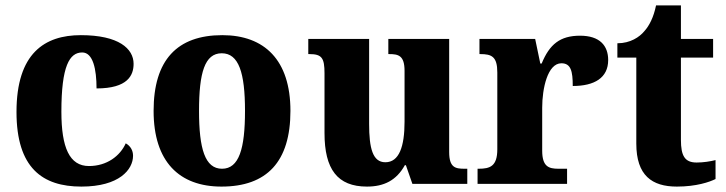

<svg xmlns="http://www.w3.org/2000/svg" viewBox="-20 -680 2683 710"><path d="M281 10C421 10 472 -53 472 -104C472 -123 463 -140 445 -150C424 -103 375 -66 309 -66C237 -66 207 -134 207 -267C207 -436 237 -486 284 -486C324 -486 337 -424 337 -353C453 -353 474 -402 474 -444C474 -500 419 -550 279 -550C145 -550 41 -483 41 -266C41 -59 137 10 281 10Z M799 10C967 10 1054 -82 1054 -270C1054 -458 958 -550 802 -550C635 -550 548 -458 548 -270C548 -82 643 10 799 10ZM801 -56C738 -56 716 -130 716 -270C716 -411 737 -483 800 -483C863 -483 886 -411 886 -270C886 -130 864 -56 801 -56Z M1337 10C1400 10 1446 -13 1477 -69H1481L1505 0H1708V-56H1698C1664 -56 1641 -60 1641 -118V-536H1416V-480H1419C1453 -480 1476 -475 1476 -418V-230C1476 -138 1456 -80 1405 -80C1358 -80 1345 -132 1345 -222V-536H1120V-480H1124C1170 -480 1180 -466 1180 -409V-188C1180 -54 1228 10 1337 10Z M1746 0H2077V-56H2045C2009 -56 1985 -64 1985 -123V-282C1985 -353 2005 -446 2056 -446C2091 -446 2098 -417 2098 -362C2178 -362 2229 -392 2229 -458C2229 -511 2198 -548 2125 -548C2051 -548 2012 -516 1983 -445H1978L1959 -536H1753V-480H1756C1798 -480 1819 -471 1819 -412V-128C1819 -65 1792 -56 1750 -56H1746Z M2483 10C2555 10 2604 -7 2626 -18V-88C2606 -83 2581 -79 2556 -79C2512 -79 2498 -104 2498 -163V-467H2617V-536H2498V-660H2406C2397 -616 2381 -585 2363 -565C2345 -543 2311 -520 2263 -520V-467H2333V-149C2333 -31 2391 10 2483 10Z"/></svg>

Font: Noto Serif Bengali SemiCondensed ExtraBold
Style: Regular
Weight: 800
Width: 4
Designer: Juan Bruce, Universal Thirst, Indian Type Foundry and the Monotype Design Team.
Foundry: Monotype Imaging Inc.
Version: Version 2.003